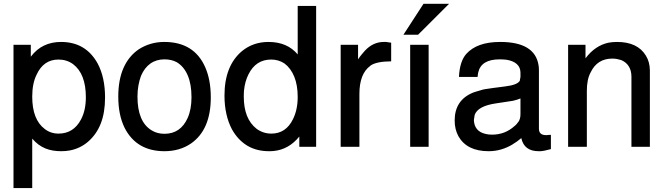

<svg xmlns="http://www.w3.org/2000/svg" viewBox="-20 -754 3429 986"><path d="M49.3 211.9V-523.9H138.2V-462.9Q167.5 -501.5 206.1 -520Q244.6 -538.6 293.5 -538.6Q420.9 -538.6 481.9 -427.2Q519.5 -356 519.5 -253.4Q519.5 -176.3 497.6 -119.9Q475.6 -63.5 431.2 -25.4Q391.6 8.3 338.9 18.6Q328.6 20.5 317.4 21.5Q306.2 22.5 294.4 22.5Q271.5 22.5 251.2 19Q231 15.6 212.6 8.1Q194.3 0.5 177.7 -11.7Q161.1 -23.9 145.5 -42V211.9ZM280.3 -448.2Q203.6 -448.2 168 -370.6Q145.5 -325.7 145.5 -257.8Q145.5 -140.1 209.5 -91.8Q240.2 -67.9 280.3 -67.9Q357.9 -67.9 396 -140.6Q408.7 -164.6 414.8 -193.1Q420.9 -221.7 420.9 -254.9Q420.9 -375 355 -424.8Q322.8 -448.2 280.3 -448.2Z M823.7 -538.6Q976.6 -538.6 1033.7 -409.2Q1062.5 -344.2 1062.5 -253.9Q1062.5 -87.9 960.9 -17.1Q902.8 22.5 824.7 22.5Q681.2 22.5 620.1 -97.2Q587.4 -163.1 587.4 -257.8Q587.4 -344.2 614.3 -405Q641.1 -465.8 692.9 -501Q720.7 -519 753.7 -528.8Q786.6 -538.6 823.7 -538.6ZM824.7 -449.2Q782.7 -449.2 752.2 -427.5Q721.7 -405.8 704.1 -364.3Q695.8 -342.3 690.9 -315.2Q686 -288.1 686 -257.8Q686 -128.4 758.8 -84.5Q787.1 -66.9 824.7 -66.9Q907.2 -66.9 943.8 -148.4Q963.4 -192.4 963.4 -254.9Q963.4 -322.3 943.8 -367.4Q924.3 -412.6 887.7 -434.6Q860.4 -449.2 824.7 -449.2Z M1603.5 -723.6V0H1517.1V-52.7Q1462.4 14.2 1384.8 21.5Q1379.4 22 1373.8 22.2Q1368.2 22.5 1361.8 22.5Q1296.9 22.5 1249.3 -6.3Q1201.7 -35.2 1170.9 -90.3Q1152.3 -125.5 1142.6 -168.9Q1132.8 -212.4 1132.8 -263.2Q1132.8 -415.5 1222.2 -491.2Q1279.8 -538.6 1358.9 -538.6Q1455.1 -538.6 1508.8 -474.6V-723.6ZM1372.6 -448.2Q1293.9 -448.2 1256.3 -372.6Q1247.1 -354.5 1241.2 -333.7Q1235.4 -313 1232.9 -288.1V-288.6Q1232.4 -281.2 1232.2 -273.7Q1231.9 -266.1 1231.9 -257.8Q1231.9 -144 1297.4 -92.8Q1314 -80.6 1333 -74.2Q1352.1 -67.9 1373.5 -67.9Q1448.7 -67.9 1484.9 -142.6Q1508.8 -191.4 1508.8 -255.9Q1508.8 -316.9 1491.2 -360.1Q1473.6 -403.3 1441.4 -427.7Q1411.1 -448.2 1372.6 -448.2Z M1729.5 -523.9H1818.8V-449.2Q1827.1 -461.9 1836.4 -473.1Q1845.7 -484.4 1854 -493.7Q1896 -538.6 1950.7 -538.6H1962.4L1988.8 -534.7V-439Q1914.6 -438.5 1883.8 -418L1880.9 -416L1882.8 -417L1881.8 -416Q1825.7 -375.5 1825.7 -271.5V0H1729.5Z M2181.2 -523.9V0H2086.4V-523.9ZM2154.8 -734.4H2286.1L2127 -575.7H2051.8Z M2809.1 -61.5V11.7Q2773.9 21.5 2755.9 22.5H2746.1Q2671.9 22.5 2657.2 -44.4V-44.9Q2646 -35.2 2634.8 -27.3Q2623.5 -19.5 2612.3 -12.7H2612.8Q2584.5 4.4 2553.7 13.4Q2522.9 22.5 2489.3 22.5Q2378.4 22.5 2334.5 -53.7Q2324.7 -71.8 2319.8 -91.8Q2314.9 -111.8 2314.9 -135.3Q2314.9 -239.7 2409.2 -278.3L2420.4 -282.2L2453.6 -292Q2456.1 -293 2459 -293.7Q2461.9 -294.4 2464.8 -294.9L2472.7 -296.4Q2487.3 -298.8 2512.5 -302.2Q2537.6 -305.7 2573.7 -310.1Q2638.7 -317.9 2649.9 -340.3V-342.8L2652.8 -358.9V-380.4Q2652.8 -408.2 2634 -425Q2615.2 -441.9 2580.1 -447.3Q2572.3 -448.2 2563.2 -448.7Q2554.2 -449.2 2545.9 -449.2Q2451.2 -449.2 2436 -382.3Q2435.1 -377.4 2434.1 -372.1Q2433.1 -366.7 2432.6 -358.9H2336.9Q2340.8 -439 2374.5 -477.1Q2402.3 -507.8 2445.3 -523.2Q2488.3 -538.6 2548.8 -538.6Q2726.6 -538.6 2745.6 -419.4V-419.9Q2746.6 -414.1 2747.1 -407.5Q2747.6 -400.9 2747.6 -392.6V-92.8Q2747.6 -60.1 2784.2 -60.1H2786.1Q2788.1 -60.1 2790.5 -60.3Q2793 -60.5 2796.4 -61ZM2652.8 -248.5Q2644.5 -245.1 2635 -241.9Q2625.5 -238.8 2613.8 -236.3L2530.3 -223.6Q2432.1 -210 2417 -162.1L2417.5 -163.1Q2416.5 -156.2 2415.5 -150.1Q2414.6 -144 2413.6 -137.2Q2414.6 -109.4 2429.2 -91.3Q2443.8 -73.2 2473.1 -66.4Q2487.8 -62.5 2506.8 -62.5Q2573.7 -62.5 2622.6 -106.9Q2628.9 -111.8 2633.5 -117.4Q2638.2 -123 2642.1 -128.4V-127.9Q2652.8 -143.1 2652.8 -167.5Z M2897.5 -523.9H2986.8V-454.6Q3012.2 -488.3 3042 -508.1Q3071.8 -527.8 3104.5 -534.7Q3125.5 -538.6 3148.9 -538.6Q3254.4 -538.6 3296.9 -468.3Q3316.9 -436 3317.4 -392.6V0H3222.7V-359.9Q3222.7 -391.1 3209.5 -412.6Q3196.3 -434.1 3170.9 -445.3Q3160.6 -448.7 3148.9 -450.9Q3137.2 -453.1 3124.5 -453.1Q3046.9 -453.1 3013.2 -382.3Q3002.9 -363.3 2998.3 -339.6Q2993.7 -315.9 2993.7 -288.1V0H2897.5Z"/></svg>

Font: SolaimanLipi
Style: Bold
Weight: 700
Designer: Solaiman Karim
Foundry: Al Mamun Sumon
Version: Version 2.000